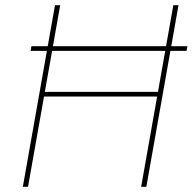

<svg xmlns="http://www.w3.org/2000/svg" viewBox="-20 -720 742 740"><path d="M98 -524 101 -542H702L699 -524ZM524 0 648 -700H668L544 0ZM68 0 192 -700H212L88 0ZM136 -348 139 -366H605L602 -348Z"/></svg>

Font: DM Sans 17pt Thin
Style: Italic
Weight: 250
Italic angle: -10°
Version: Version 4.004;gftools[0.9.30]